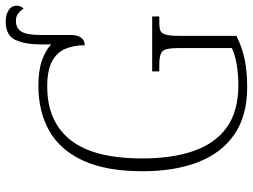

<svg xmlns="http://www.w3.org/2000/svg" viewBox="-127 -752 889 675"><g transform="rotate(-90 317.5 -414.5)"><path d="M348 10Q248 10 182.5 -35Q117 -80 85 -162.5Q53 -245 53 -358Q53 -485 90 -566Q127 -647 194.5 -685.5Q262 -724 354 -724Q407 -724 442.5 -711.5Q478 -699 499 -679V-720Q499 -770 514.5 -804.5Q530 -839 580 -839Q602 -839 618.5 -829Q635 -819 635 -800Q635 -793 632 -786.5Q629 -780 625 -776Q617 -788 607 -795.5Q597 -803 582 -803Q556 -803 544 -784Q532 -765 532 -716V-610Q532 -585 522 -573Q512 -561 496 -561Q496 -600 483 -630Q470 -660 438.5 -676.5Q407 -693 351 -693Q228 -693 163 -611.5Q98 -530 98 -358Q98 -253 124.5 -177.5Q151 -102 207.5 -61.5Q264 -21 356 -21Q394 -21 429 -27Q464 -33 486 -44V-232Q486 -278 474 -288.5Q462 -299 430 -299H404V-324H597V-299H575Q558 -299 548 -295.5Q538 -292 533.5 -277Q529 -262 529 -229V-28Q490 -8 447 1Q404 10 348 10Z"/></g></svg>

Font: Noto Serif SemiCondensed ExtraLight
Style: Regular
Weight: 200
Width: 4
Designer: Monotype Design Team
Foundry: Monotype Imaging Inc.
Version: Version 2.014